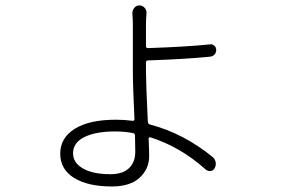

<svg xmlns="http://www.w3.org/2000/svg" viewBox="-20 -632 1040 702"><path d="M474.6 -77.1Q474.6 -90.8 473.6 -136.7Q472.7 -144.5 465.8 -145.5Q435.5 -151.4 400.4 -151.4Q330.1 -151.4 288.6 -130.9Q247.1 -110.4 247.1 -71.3Q247.1 -37.1 283.2 -16.1Q319.3 4.9 383.8 4.9Q428.7 4.9 451.7 -17.1Q474.6 -39.1 474.6 -77.1ZM521.5 -411.1Q513.7 -411.1 513.7 -403.3V-369.1Q513.7 -331.1 520.5 -186.5Q521.5 -178.7 528.3 -176.8Q651.4 -144.5 757.8 -57.6Q766.6 -49.8 768.6 -38.6Q770.5 -27.3 764.6 -16.6Q759.8 -7.8 749.5 -6.8Q739.3 -5.9 731.4 -12.7Q641.6 -93.8 530.3 -129.9Q527.3 -130.9 525.4 -128.9Q523.4 -127 523.4 -125Q525.4 -79.1 525.4 -61.5Q525.4 -14.6 490.7 17.6Q456.1 49.8 388.7 49.8Q301.8 49.8 251 18.6Q200.2 -12.7 200.2 -70.3Q200.2 -127.9 253.4 -161.1Q306.6 -194.3 404.3 -194.3Q432.6 -194.3 464.8 -190.4Q471.7 -189.5 471.7 -196.3Q465.8 -314.5 465.8 -371.1V-540Q465.8 -561.5 463.9 -583Q463.9 -594.7 471.2 -603.5Q478.5 -612.3 489.3 -612.3Q501 -612.3 508.8 -603.5Q516.6 -594.7 515.6 -583Q513.7 -559.6 513.7 -541V-462.9Q513.7 -456.1 521.5 -456.1Q662.1 -460.9 747.1 -469.7Q755.9 -471.7 763.7 -464.8Q770.5 -459 770.5 -449.2Q770.5 -440.4 764.6 -432.6Q757.8 -425.8 748 -424.8Q662.1 -416 521.5 -411.1Z"/></svg>

Font: Gen Jyuu Gothic Light
Style: Regular
Weight: 200
Designer: [Source Han Sans]
Ryoko NISHIZUKA  (kana & ideographs); Paul D. Hunt (Latin, Greek & Cyrillic); Wenlong ZHANG  (bopomofo
Version: Version 1.002.20150607